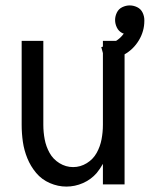

<svg xmlns="http://www.w3.org/2000/svg" viewBox="-20 -681 553 709"><path d="M369 -452 354 -507Q414 -523 437 -557L431 -559Q418 -566 411.5 -579.5Q405 -593 405 -607Q405 -621 411.5 -634.5Q418 -648 431.5 -654.5Q445 -661 459 -661Q473 -661 486.5 -654.5Q500 -648 506.5 -634.5Q513 -621 513 -607V-605V-604Q513 -566 493 -532.5Q473 -499 439.5 -480Q406 -461 369 -452ZM225 8Q194 8 164 -5Q134 -18 113.5 -42.5Q93 -67 81 -96.5Q69 -126 64.5 -157Q60 -188 60 -220V-530H140V-220Q140 -193 145 -166.5Q150 -140 163 -116.5Q176 -93 199.5 -78.5Q223 -64 250 -64Q277 -64 300.5 -78.5Q324 -93 337 -116.5Q350 -140 355 -166.5Q360 -193 360 -220V-530H440V0H360V-76Q350 -58 337 -42Q316 -18 286.5 -5Q257 8 225 8Z"/></svg>

Font: Iosevka SS08
Style: Regular
Weight: 400
Monospace: yes
Designer: Belleve Invis
Foundry: Belleve Invis
Version: 2.1.0; ttfautohint (v1.8.2)